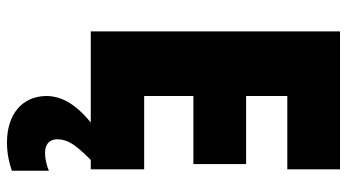

<svg xmlns="http://www.w3.org/2000/svg" viewBox="-242 -512 994 550"><g transform="rotate(90 255.0 -237.0)"><path d="M379 96C379 66 395 43 438 0H465V-153H255V-294H450V-445H255V-563H465V-714H70V0H331C273 47 255 89 255 128C256 197 308 240 388 240C422 240 449 233 469 226V120C456 126 435 131 418 131C394 131 379 119 379 96Z"/></g></svg>

Font: Noto Sans Khmer SemiCondensed Black
Style: Regular
Weight: 900
Width: 4
Designer: Danh Hong and the Monotype Design Team
Foundry: Monotype Imaging Inc.
Version: Version 2.004